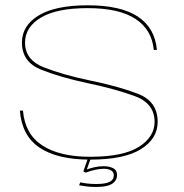

<svg xmlns="http://www.w3.org/2000/svg" viewBox="-20 -614 712 744"><path d="M329 4.5Q461 4.5 526 -36Q591 -76.5 591 -142Q591 -221.5 513.2 -251Q435.5 -280.5 329 -302Q224 -324 150.5 -352.8Q77 -381.5 77 -449Q77 -508.5 138 -545.5Q199 -582.5 320 -582.5Q441.5 -582.5 505 -540.8Q568.5 -499 576 -420.5H588Q580.5 -506 514 -549.8Q447.5 -593.5 320 -593.5Q195 -593.5 130 -554.2Q65 -515 65 -449Q65 -374 139 -344.2Q213 -314.5 316.5 -292.5Q424.5 -270 501.8 -241.8Q579 -213.5 579 -142Q579 -83.5 518.2 -45Q457.5 -6.5 329 -6.5Q211 -6.5 143.8 -50.5Q76.5 -94.5 69 -185.5H57Q64.5 -88 133.5 -41.8Q202.5 4.5 329 4.5ZM352.5 110.5Q370 110.5 385 108.2Q400 106 410.8 100.2Q421.5 94.5 427.5 85.5Q433.5 76.5 433.5 63.5Q433.5 45 418 37.5Q402.5 30 381.5 30Q362.5 30 342.2 34.8Q322 39.5 311.5 45.5L312 55Q330 48 348.5 44Q367 40 382 40Q399 40 410 46.2Q421 52.5 421 65Q421 82.5 404.8 90.8Q388.5 99 353 99Q335 99 319.5 97.2Q304 95.5 291 92.5L286.5 104Q300 106.5 316.5 108.5Q333 110.5 352.5 110.5ZM312 55 331.5 0H320.5L303 50Z"/></svg>

Font: Anybody Expanded Thin
Style: Regular
Weight: 250
Width: 7
Version: Version 1.113;gftools[0.9.25]